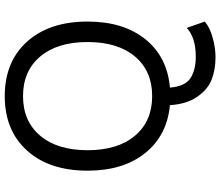

<svg xmlns="http://www.w3.org/2000/svg" viewBox="-78 -632 905 788"><g transform="rotate(-90 374.0 -237.5)"><path d="M536 114Q614 114 654 77L680 151Q657 171 615 183Q573 195 534 195Q482 195 441.5 179Q401 163 371 119.5Q341 76 337 8Q212 -4 140 -94Q68 -184 68 -330Q68 -487 150.5 -578.5Q233 -670 374 -670Q515 -670 597.5 -578.5Q680 -487 680 -330Q680 -183 607.5 -93Q535 -3 409 8Q414 70 447.5 92Q481 114 536 114ZM211.5 -524.5Q152 -454 152 -330Q152 -206 211.5 -135.5Q271 -65 374 -65Q477 -65 536.5 -135.5Q596 -206 596 -330Q596 -454 536.5 -524.5Q477 -595 374 -595Q271 -595 211.5 -524.5Z"/></g></svg>

Font: Elaine Sans
Style: Regular
Weight: 400
Designer: Wei Huang
Foundry: Wei Huang
Version: Version 2.001;December 24, 2019;FontCreator 12.0.0.2547 64-b